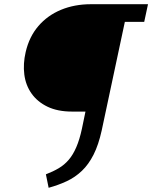

<svg xmlns="http://www.w3.org/2000/svg" viewBox="-20 -678 723 912"><path d="M211 214 198 150Q232 137 259 121Q286 105 306.5 81Q327 57 342.5 21Q358 -15 369 -66L386 -148H322Q254 -148 206 -171Q158 -194 130 -233.5Q102 -273 95.5 -324Q89 -375 102 -431Q119 -504 162.5 -554.5Q206 -605 270 -631.5Q334 -658 412 -658H683L665 -574H573L463 -58Q448 10 424.5 56.5Q401 103 369 133.5Q337 164 297.5 182.5Q258 201 211 214Z"/></svg>

Font: Ysabeau Infant SemiBold
Style: Italic
Weight: 600
Italic angle: -12°
Designer: Christian Thalmann (Catharsis Fonts)
Version: Version 2.002; featfreeze: ss01,ss02,lnum